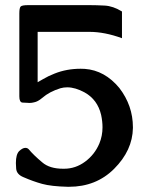

<svg xmlns="http://www.w3.org/2000/svg" viewBox="-20 -696 577 737"><path d="M124.5 -573.7V-380.4Q125 -380.4 145.3 -392.3Q165.5 -404.3 189.5 -413.6Q235.8 -432.1 289.6 -432.1Q297.4 -432.1 305.7 -431.6Q382.3 -425.8 438 -358.4Q490.2 -290.5 490.2 -207.5V-204.6Q488.8 -118.7 418 -47.9Q349.1 21 244.6 21H240.2Q176.8 19.5 141.6 9.8Q106.4 0 70.8 -15.6Q43.5 -26.4 42 -49.3Q41 -60.5 41 -70.3Q41 -103.5 53.7 -116.2Q66.9 -128.4 77.1 -128.4Q85 -128.4 89.8 -123.5Q109.4 -100.1 142.1 -72.8Q170.4 -48.3 222.2 -48.3H226.1Q270 -48.3 306.6 -75.4Q343.3 -102.5 361.3 -145Q373.5 -174.3 373.5 -207.5Q373.5 -230 368.2 -254.9Q354.5 -313.5 304.7 -341.3Q268.6 -360.8 238.3 -360.8Q224.6 -360.8 212.4 -357.4Q169.4 -344.2 141.6 -319.8Q125 -305.7 110.8 -303.2Q102.1 -300.8 92.8 -300.8Q88.4 -300.8 85.4 -301.3Q78.6 -301.3 66.4 -302.2Q54.2 -303.2 54.2 -326.2V-644.5Q54.2 -665 59.1 -670.7Q64 -676.3 88.4 -676.3H322.8Q349.6 -676.3 381.8 -674.6Q414.1 -672.9 448.2 -651.9V-549.3Q381.8 -573.7 322.8 -573.7Z"/></svg>

Font: Caudex
Style: Bold
Weight: 700
Version: Version 1.01